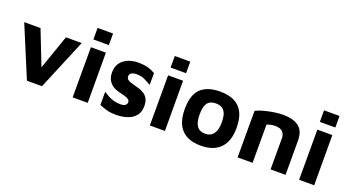

<svg xmlns="http://www.w3.org/2000/svg" viewBox="-51 -1235 3262 1795"><g transform="rotate(20 1580.0 -337.5)"><path d="M235 0 24 -506H186L339 -116L303 -115L439 -506H596L385 0Z M690 0V-499H839L840 0ZM687 -575V-690H841V-575Z M1123 15Q1069 15 1030.5 3.5Q992 -8 958 -22V-153Q979 -139 1005 -124.5Q1031 -110 1062.5 -101Q1094 -92 1129 -92Q1165 -92 1179.5 -104.5Q1194 -117 1194 -135Q1194 -152 1179 -162.5Q1164 -173 1140 -180Q1116 -187 1089 -193Q1065 -198 1041 -208.5Q1017 -219 998 -237Q979 -255 967.5 -281.5Q956 -308 956 -346Q956 -395 975 -427.5Q994 -460 1025 -480Q1056 -500 1092 -508.5Q1128 -517 1162 -516Q1224 -514 1260.5 -502.5Q1297 -491 1327 -473V-356Q1293 -375 1259.5 -391.5Q1226 -408 1183 -408Q1144 -408 1127 -396Q1110 -384 1110 -364Q1110 -345 1121.5 -334Q1133 -323 1152 -316.5Q1171 -310 1194 -304Q1219 -298 1245.5 -289.5Q1272 -281 1295.5 -265.5Q1319 -250 1333.5 -222.5Q1348 -195 1348 -150Q1347 -89 1315 -52.5Q1283 -16 1232.5 -0.5Q1182 15 1123 15Z M1458 0V-499H1607L1608 0ZM1455 -575V-690H1609V-575Z M1969 15Q1841 15 1776.5 -53.5Q1712 -122 1712 -255Q1712 -398 1777.5 -460.5Q1843 -523 1969 -523Q2054 -523 2111.5 -494.5Q2169 -466 2198.5 -407Q2228 -348 2228 -255Q2228 -122 2161 -53.5Q2094 15 1969 15ZM1969 -104Q2006 -104 2030.5 -121.5Q2055 -139 2067.5 -172.5Q2080 -206 2080 -255Q2080 -311 2067.5 -343.5Q2055 -376 2030 -390.5Q2005 -405 1969 -405Q1931 -405 1907 -390Q1883 -375 1871.5 -342.5Q1860 -310 1860 -255Q1860 -179 1886.5 -141.5Q1913 -104 1969 -104Z M2331 -463Q2350 -473 2381 -483.5Q2412 -494 2449 -502Q2486 -510 2523.5 -515Q2561 -520 2593 -520Q2661 -520 2709 -502.5Q2757 -485 2782.5 -446Q2808 -407 2808 -340V0H2659V-310Q2659 -329 2653.5 -345Q2648 -361 2637 -372.5Q2626 -384 2607 -390.5Q2588 -397 2561 -397Q2538 -397 2515 -391.5Q2492 -386 2480 -380V0H2331Z M2943 0V-499H3092L3093 0ZM2940 -575V-690H3094V-575Z"/></g></svg>

Font: Maven Pro
Style: Bold
Weight: 700
Designer: Joe Prince
Foundry: Joe Prince
Version: Version 2.103